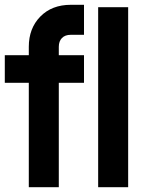

<svg xmlns="http://www.w3.org/2000/svg" viewBox="-20 -780 613 800"><path d="M100 0V-435H0V-550H100V-585Q100 -662 148 -711Q196 -760 275 -760H330V-635H275Q251 -635 238 -621.5Q225 -608 225 -585V-550H330V-435H225V0ZM389 0V-750H514V0Z"/></svg>

Font: Mohave Bold
Style: Regular
Weight: 700
Designer: Gumpita Rahayu
Foundry: Tokotype
Version: Version 2.002;PS 002.002;hotconv 1.0.88;makeotf.lib2.5.64775